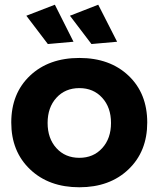

<svg xmlns="http://www.w3.org/2000/svg" viewBox="-20 -789 673 815"><path d="M212.9 -769 292 -611.8 183.1 -602.1 91.8 -722.2ZM397 -769 477.1 -611.8 368.2 -602.1 276.9 -722.2ZM316.9 -543Q446.3 -543 525.6 -467.8Q605 -392.6 605 -269Q605 -146 525.4 -70.1Q445.8 5.9 316.9 5.9Q187.5 5.9 107.7 -70.1Q27.8 -146 27.8 -269Q27.8 -392.6 107.4 -467.8Q187 -543 316.9 -543ZM316.9 -415Q256.8 -415 219.5 -374Q182.1 -333 182.1 -267.1Q182.1 -201.2 219.5 -160.2Q256.8 -119.1 316.9 -119.1Q376.5 -119.1 413.8 -160.2Q451.2 -201.2 451.2 -267.1Q451.2 -333 413.8 -374Q376.5 -415 316.9 -415Z"/></svg>

Font: Montserrat arm SemiBold
Style: Regular
Weight: 600
Designer: Julieta Ulanovsky
Foundry: Julieta Ulanovsky
Version: Version 6.000;PS 006.000;hotconv 1.0.88;makeotf.lib2.5.64775